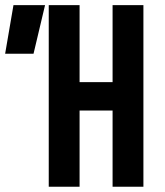

<svg xmlns="http://www.w3.org/2000/svg" viewBox="-25 -713 631 733"><path d="M404.8 0V-291H278.8V0H161.1V-693.4H278.8V-399.4H404.8V-693.4H522.5V0ZM-5.4 -507.8 26.4 -693.4H147L103 -507.8Z"/></svg>

Font: Cascadia Mono NF SemiBold
Style: Regular
Weight: 600
Monospace: yes
Designer: Aaron Bell
Foundry: Saja Typeworks
Version: Version 2404.023; ttfautohint (v1.8.4)